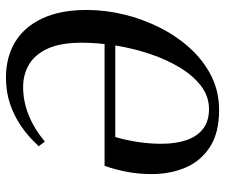

<svg xmlns="http://www.w3.org/2000/svg" viewBox="-74 -646 736 627"><g transform="rotate(-90 293.5 -332.0)"><path d="M248 16Q175 16 129 -13Q83 -42 61 -92Q39 -142 39 -205Q39 -246 46.5 -285.5Q54 -325 66 -358H494L487 -323H160Q150 -289 144 -250.5Q138 -212 138 -172Q138 -124 150.5 -89Q163 -54 188 -35.5Q213 -17 251 -17Q292 -17 325.5 -42Q359 -67 385.5 -110Q412 -153 430.5 -207.5Q449 -262 458.5 -320Q468 -378 468 -433Q468 -500 449.5 -542Q431 -584 398 -604Q365 -624 323 -624Q277 -624 232 -606Q187 -588 145 -553L130 -573Q161 -607 195.5 -630.5Q230 -654 269 -667Q308 -680 354 -680Q421 -680 470.5 -650Q520 -620 547.5 -561Q575 -502 575 -416Q575 -357 560.5 -296Q546 -235 518 -179Q490 -123 450 -79Q410 -35 359.5 -9.5Q309 16 248 16Z"/></g></svg>

Font: Source Serif 4 48pt SemiBold
Style: Italic
Weight: 600
Italic angle: -12°
Designer: Frank Grießhammer
Foundry: Adobe Systems Incorporated
Version: Version 4.004;hotconv 1.0.116;makeotfexe 2.5.65601